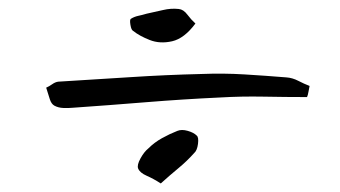

<svg xmlns="http://www.w3.org/2000/svg" viewBox="-20 -541 795 449"><path d="M291 -469Q287 -471 285 -483Q283 -495 286 -497Q294 -502 303.5 -504Q313 -506 323 -509Q342 -513 361 -517.5Q380 -522 398 -520Q409 -519 418 -507Q427 -495 437 -486Q411 -451 382.5 -444.5Q354 -438 330 -447.5Q306 -457 291 -469ZM150 -289Q140 -288 128 -288.5Q116 -289 107 -294Q100 -298 96.5 -309Q93 -320 88 -336Q95 -339 102 -344Q109 -349 116 -350Q200 -355 284 -360.5Q368 -366 452 -368Q502 -370 551.5 -367Q601 -364 650 -360Q664 -359 677.5 -352Q691 -345 704 -340Q703 -336 701.5 -327Q700 -318 698 -314Q648 -314 596.5 -315Q545 -316 494 -313Q408 -309 322 -302Q236 -295 150 -289ZM356 -112Q339 -123 323 -130Q307 -137 303 -147Q300 -155 308.5 -170.5Q317 -186 327 -194Q341 -208 359 -218Q377 -228 395 -235Q405 -239 419 -235Q433 -231 440 -224Q445 -220 443 -204.5Q441 -189 434 -183Q417 -164 397 -147.5Q377 -131 356 -112Z"/></svg>

Font: Mynerve
Style: Regular
Weight: 400
Designer: Carolina Short
Foundry: Carolina Short
Version: Version 1.000; ttfautohint (v1.8.4.7-5d5b)